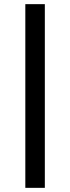

<svg xmlns="http://www.w3.org/2000/svg" viewBox="-20 -725 338 925"><path d="M102 180V-705H196V180Z"/></svg>

Font: Nunito Sans 7pt SemiCondensed SemiBold
Style: Regular
Weight: 600
Width: 4
Designer: Vernon Adams
Foundry: Vernon Adams
Version: Version 3.101;gftools[0.9.27]